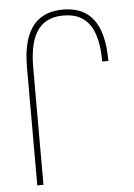

<svg xmlns="http://www.w3.org/2000/svg" viewBox="-52 -764 561 804"><g transform="rotate(-5 228.0 -362.0)"><path d="M72 0H98V-493C98 -651 158 -699 243 -699C334 -699 388 -643 388 -493H414C414 -655 353 -724 243 -724C148 -724 72 -672 72 -497Z"/></g></svg>

Font: Noto Sans Armenian ExtraCondensed Thin
Style: Regular
Weight: 100
Width: 2
Designer: Monotype Design Team
Foundry: Monotype Imaging Inc.
Version: Version 2.008